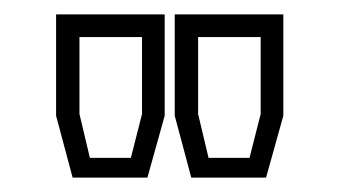

<svg xmlns="http://www.w3.org/2000/svg" viewBox="-20 -734 470 267"><path d="M81 -487 58 -573V-714H209V-573L185 -487ZM105 -514.5H162L177.5 -575.5V-682.5H90.5V-575.5ZM246 -487 223 -573V-714H374V-573L350 -487ZM270 -514.5H327L342.5 -575.5V-682.5H255.5V-575.5Z"/></svg>

Font: Tourney Condensed Light
Style: Regular
Weight: 300
Width: 3
Designer: Tyler Finck
Foundry: Etcetera Type Co
Version: Version 1.010; ttfautohint (v1.8.3)